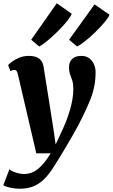

<svg xmlns="http://www.w3.org/2000/svg" viewBox="-50 -912 696 1185"><path d="M60.5 -453Q57 -468.5 52 -474.5Q47 -480.5 39.5 -480.5Q33 -480.5 27 -478.8Q21 -477 14.5 -473L0 -510Q5 -516.5 22.8 -530.2Q40.5 -544 67.8 -555.5Q95 -567 127 -567Q156.5 -567 175.5 -559.2Q194.5 -551.5 205 -536.5Q215.5 -521.5 219 -499.5Q226.5 -451.5 234.2 -403.8Q242 -356 249.5 -308.2Q257 -260.5 264.5 -213Q272 -165.5 279.5 -117.5L293.5 -20.5L325 -88Q342.5 -124.5 356.8 -160.5Q371 -196.5 381.2 -231.2Q391.5 -266 397 -299Q402.5 -332 402.5 -362Q402.5 -396 396 -415.2Q389.5 -434.5 382.8 -452.5Q376 -470.5 376 -499.5Q376 -528.5 395.2 -547.8Q414.5 -567 452 -567Q481.5 -567 501 -552.2Q520.5 -537.5 530.2 -514.2Q540 -491 540 -467Q540 -414.5 530 -370.5Q520 -326.5 502.2 -284.5Q484.5 -242.5 461.5 -195Q449.5 -169.5 432.2 -137Q415 -104.5 394.5 -69.2Q374 -34 353.8 0.2Q333.5 34.5 315.5 63.5Q297.5 92.5 284.5 113Q250.5 168.5 217 198.8Q183.5 229 148 241Q112.5 253 71.5 253Q42.5 253 11 245.8Q-20.5 238.5 -29.5 231L8 132.5Q19 143.5 46.5 152.8Q74 162 98.5 162Q129.5 162 156.2 148.8Q183 135.5 209 107.5Q235 79.5 262.5 34.5H174ZM192 -625 142.5 -666.5 300.5 -892 392.5 -827Q387 -811.5 369.8 -789Q352.5 -766.5 328.2 -741Q304 -715.5 278.2 -691.8Q252.5 -668 229.5 -650Q206.5 -632 192 -625ZM426 -625 376.5 -666.5 533.5 -885 626 -821Q618 -801.5 593.2 -772.2Q568.5 -743 537 -712.5Q505.5 -682 475.2 -658Q445 -634 426 -625Z"/></svg>

Font: Merriweather 20pt Black
Style: Italic
Weight: 900
Italic angle: -7.8°
Version: Version 2.101